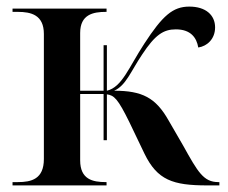

<svg xmlns="http://www.w3.org/2000/svg" viewBox="-20 -562 692 582"><path d="M18 0H303V-10H301C261 -10 223 -18 223 -76V-277H294V-137H304V-276C326 -273 337 -263 372 -192L418 -96C457 -16 504 0 608 0H645V-10H642C597 -10 580 -40 535 -121L491 -197C452 -266 411 -287 326 -287C362 -303 376 -345 411 -397C450 -456 475 -473 513 -473C558 -473 576 -448 581 -418C608 -422 632 -444 632 -479C632 -516 604 -542 554 -542C504 -542 473 -515 417 -429C370 -357 350 -298 304 -287V-425H294V-287H223V-462C223 -518 262 -526 301 -526H303V-536H18V-526H34C74 -526 113 -517 113 -459V-80C113 -19 75 -10 34 -10H18Z"/></svg>

Font: Noto Serif Display Medium
Style: Regular
Weight: 500
Designer: Monotype Design Team
Foundry: Monotype Imaging Inc.
Version: Version 2.009